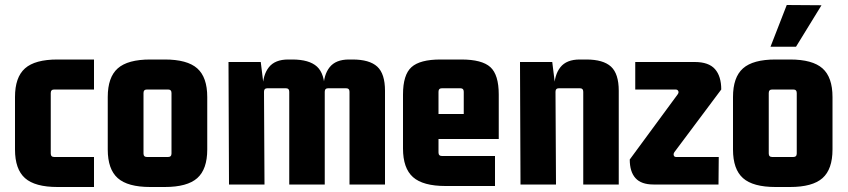

<svg xmlns="http://www.w3.org/2000/svg" viewBox="-20 -738 3390 768"><path d="M356 10H210Q120 10 80 -25.5Q40 -61 40 -140V-350Q40 -429 80 -464.5Q120 -500 210 -500H356V-380H197Q183 -380 183 -366V-124Q183 -110 197 -110H356Z M652 -380H568Q554 -380 554 -366V-124Q554 -110 568 -110H652Q666 -110 666 -124V-366Q666 -380 652 -380ZM411 -140V-350Q411 -429 451 -464.5Q491 -500 581 -500H639Q729 -500 769 -464.5Q809 -429 809 -350V-140Q809 -61 769 -25.5Q729 10 639 10H581Q491 10 451 -25.5Q411 -61 411 -140Z M1133 -500H1149Q1217 -500 1248 -471.5Q1279 -443 1279 -375V0H1137V-371Q1137 -385 1123 -385H1050Q1036 -385 1036 -371L1038 0H896L894 -490H1023L1036 -385H1031Q1031 -438 1055.5 -469Q1080 -500 1133 -500ZM1376 -500H1390Q1458 -500 1489 -471.5Q1520 -443 1520 -375V0H1378V-371Q1378 -385 1364 -385H1293Q1279 -385 1279 -371H1274V-385Q1274 -438 1298.5 -469Q1323 -500 1376 -500Z M1960 6H1762Q1672 6 1632 -29.5Q1592 -65 1592 -144V-360Q1592 -439 1626 -469.5Q1660 -500 1742 -500H1825Q1908 -500 1941.5 -469.5Q1975 -439 1975 -360V-182H1718V-282H1835V-371Q1835 -385 1821 -385H1748Q1734 -385 1734 -371V-128Q1734 -114 1748 -114H1960Z M2299 -500H2325Q2393 -500 2424 -471.5Q2455 -443 2455 -375V0H2313V-371Q2313 -385 2299 -385H2216Q2202 -385 2202 -371L2204 0H2062L2060 -490H2189L2202 -385H2197Q2197 -438 2221.5 -469Q2246 -500 2299 -500Z M2855 -110 2854 0H2594Q2545 0 2522 -25.5Q2499 -51 2499 -100L2691 -361Q2696 -368 2693 -374Q2690 -380 2682 -380H2521V-490H2759Q2815 -490 2840 -461.5Q2865 -433 2865 -380L2678 -130Q2673 -123 2675 -116.5Q2677 -110 2685 -110Z M3153 -380H3069Q3055 -380 3055 -366V-124Q3055 -110 3069 -110H3153Q3167 -110 3167 -124V-366Q3167 -380 3153 -380ZM2912 -140V-350Q2912 -429 2952 -464.5Q2992 -500 3082 -500H3140Q3230 -500 3270 -464.5Q3310 -429 3310 -350V-140Q3310 -61 3270 -25.5Q3230 10 3140 10H3082Q2992 10 2952 -25.5Q2912 -61 2912 -140ZM3062 -551H3164L3266 -717L3127 -718Z"/></svg>

Font: Gemunu Libre ExtraLight ExtraBold
Style: Regular
Weight: 800
Version: Version 1.100